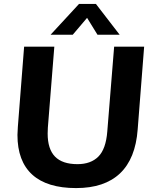

<svg xmlns="http://www.w3.org/2000/svg" viewBox="-20 -950 786 979"><path d="M69 -262Q69 -275 71 -303L103 -712H257L224 -299Q223 -288 223 -269Q223 -190 260.5 -151.5Q298 -113 375 -113Q443 -113 481.5 -151.5Q520 -190 527 -279L562 -712H715L682 -290Q671 -141 592 -66Q513 9 368 9Q220 9 144.5 -59.5Q69 -128 69 -262ZM351 -773H238L383 -930H469L590 -773H477L424 -859Z"/></svg>

Font: Muli ExtraBold
Style: Italic
Weight: 800
Italic angle: -4.541°
Designer: Vernon Adams
Foundry: Vernon Adams
Version: Version 2.000